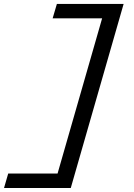

<svg xmlns="http://www.w3.org/2000/svg" viewBox="-35 -807 669 962"><path d="M232.6 134.9 497.4 -787.3H584.4L319.6 134.9ZM279.2 62.5 258.3 134.9H-14.8L6.1 62.5ZM523.1 -787.3 501.9 -715.3H228.8L250 -787.3Z"/></svg>

Font: Intel One Mono Light
Style: Italic
Weight: 300
Italic angle: -16°
Monospace: yes
Designer: Fred Shallcrass
Foundry: Frere-Jones Type LLC
Version: Version 1.004